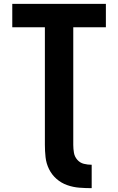

<svg xmlns="http://www.w3.org/2000/svg" viewBox="-20 -755 616 1001"><path d="M458 226V104Q437 104 417 99Q397 94 383 78Q369 62 365.5 41.5Q362 21 362 0V-613H532V-735H44V-613H214V0Q214 32 217.5 64.5Q221 97 235.5 126.5Q250 156 274.5 177.5Q299 199 330 210Q361 221 393.5 223.5Q426 226 458 226Z"/></svg>

Font: Iosevka Sparkle Heavy
Style: Regular
Weight: 900
Designer: Belleve Invis
Foundry: Belleve Invis
Version: Version 4.5.0; ttfautohint (v1.8.3)